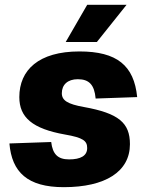

<svg xmlns="http://www.w3.org/2000/svg" viewBox="-20 -763 618 795"><path d="M252 -589H381L504 -743H341ZM244 12C416 12 518 -52 518 -166C518 -254 472 -294 327 -320C260 -332 236 -347 236 -377C236 -412 260 -435 302 -435C349 -435 371 -412 376 -355L548 -361C535 -492 464 -550 309 -550C140 -550 60 -473 60 -361C60 -277 114 -230 249 -206C324 -193 341 -180 341 -150C341 -118 314 -103 266 -103C219 -103 198 -125 192 -175L19 -169C29 -50 94 12 244 12Z"/></svg>

Font: Geist ExtraBold
Style: Italic
Weight: 800
Italic angle: -12°
Designer: Basement.studio, Andrés Briganti, Mateo Zaragoza
Foundry: Basement.studio, Vercel, Andrés Briganti, Guido Ferreyra, Mateo Zaragoza
Version: Version 1.500